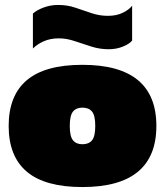

<svg xmlns="http://www.w3.org/2000/svg" viewBox="-20 -746 667 776"><path d="M419 -547Q383 -547 348.5 -558Q314 -569 281.5 -580Q249 -591 218 -591Q184 -591 157.5 -579.5Q131 -568 113 -550V-691Q128 -705 156 -715.5Q184 -726 215 -726Q252 -726 284.5 -715Q317 -704 349.5 -693Q382 -682 416 -682Q451 -682 476.5 -694.5Q502 -707 514 -723V-582Q504 -569 477.5 -558Q451 -547 419 -547ZM313 10Q162 10 88.5 -52Q15 -114 15 -237Q15 -360 88.5 -422Q162 -484 313 -484Q612 -484 612 -237Q612 10 313 10ZM313 -163Q339 -163 352 -179Q365 -195 365 -237Q365 -279 352 -295Q339 -311 313 -311Q288 -311 275 -295Q262 -279 262 -237Q262 -195 275 -179Q288 -163 313 -163Z"/></svg>

Font: Kanit Black
Style: Regular
Weight: 900
Designer: Katatrad Team
Foundry: CadsonDemak
Version: Version 2.000; ttfautohint (v1.8.3)